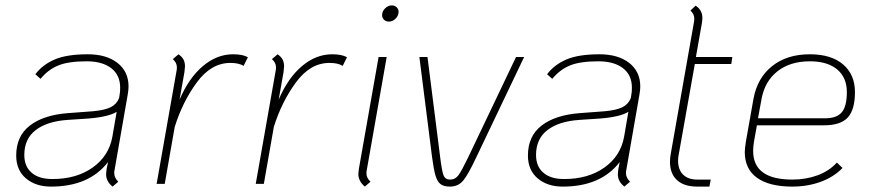

<svg xmlns="http://www.w3.org/2000/svg" viewBox="-20 -681 3222 711"><path d="M404 -50Q403 -47 403 -40Q403 -23 418 -8L397 10Q373 -9 373 -35Q373 -42 375 -56L380 -81Q310 10 169 10Q112 10 76 -20.5Q40 -51 40 -105Q40 -177 90.5 -216Q141 -255 231 -262L324 -269Q368 -273 390 -284Q412 -295 421 -318L423 -331Q425 -340 425 -356Q425 -403 392 -428.5Q359 -454 301 -454Q233 -454 195.5 -438.5Q158 -423 130 -389L111 -406Q137 -441 182 -460.5Q227 -480 305 -480Q374 -480 415 -448Q456 -416 456 -361Q456 -348 453 -331ZM412 -267Q382 -248 306 -242L231 -237Q155 -232 112.5 -199.5Q70 -167 70 -107Q70 -65 97 -41.5Q124 -18 174 -18Q263 -18 323 -60.5Q383 -103 396 -174Z M898 -469 882 -437Q865 -448 833 -448Q762 -448 709 -376Q656 -304 627 -211L590 0H560L634 -420Q635 -424 635 -432Q635 -449 620 -462L641 -480Q654 -471 659.5 -460.5Q665 -450 665 -435Q665 -430 663 -414L645 -312Q679 -392 731 -436Q783 -480 843 -480Q879 -480 898 -469Z M1265 -469 1249 -437Q1232 -448 1200 -448Q1129 -448 1076 -376Q1023 -304 994 -211L957 0H927L1001 -420Q1002 -424 1002 -432Q1002 -449 987 -462L1008 -480Q1021 -471 1026.5 -460.5Q1032 -450 1032 -435Q1032 -430 1030 -414L1012 -312Q1046 -392 1098 -436Q1150 -480 1210 -480Q1246 -480 1265 -469Z M1395 -625Q1395 -639 1406 -650Q1417 -661 1431 -661Q1442 -661 1449 -654Q1456 -647 1456 -637Q1456 -623 1445 -612Q1434 -601 1420 -601Q1409 -601 1402 -608Q1395 -615 1395 -625ZM1307 -37Q1307 -42 1309 -56L1382 -470H1412L1338 -50Q1337 -46 1337 -39Q1337 -22 1352 -8L1331 10Q1307 -10 1307 -37Z M1580 -99 1533 -470H1563L1610 -99Q1616 -50 1622 -33Q1628 -16 1647 -16Q1666 -16 1678 -32.5Q1690 -49 1714 -99L1891 -470H1921L1744 -99Q1714 -35 1695.5 -12.5Q1677 10 1646 10Q1623 10 1611 0.5Q1599 -9 1592.5 -31.5Q1586 -54 1580 -99Z M2299 -50Q2298 -47 2298 -40Q2298 -23 2313 -8L2292 10Q2268 -9 2268 -35Q2268 -42 2270 -56L2275 -81Q2205 10 2064 10Q2007 10 1971 -20.5Q1935 -51 1935 -105Q1935 -177 1985.5 -216Q2036 -255 2126 -262L2219 -269Q2263 -273 2285 -284Q2307 -295 2316 -318L2318 -331Q2320 -340 2320 -356Q2320 -403 2287 -428.5Q2254 -454 2196 -454Q2128 -454 2090.5 -438.5Q2053 -423 2025 -389L2006 -406Q2032 -441 2077 -460.5Q2122 -480 2200 -480Q2269 -480 2310 -448Q2351 -416 2351 -361Q2351 -348 2348 -331ZM2307 -267Q2277 -248 2201 -242L2126 -237Q2050 -232 2007.5 -199.5Q1965 -167 1965 -107Q1965 -65 1992 -41.5Q2019 -18 2069 -18Q2158 -18 2218 -60.5Q2278 -103 2291 -174Z M2494 -112Q2491 -99 2491 -86Q2491 -53 2509.5 -34.5Q2528 -16 2562 -16H2612L2607 10H2562Q2513 10 2487 -14Q2461 -38 2461 -82Q2461 -96 2464 -112L2550 -600Q2551 -605 2551 -613Q2551 -628 2537 -642L2556 -660Q2581 -644 2581 -614Q2581 -608 2579 -594L2557 -470H2692L2688 -444H2553Z M2772 -156Q2769 -138 2769 -122Q2769 -16 2914 -16Q2965 -16 3008 -32Q3051 -48 3079 -79L3100 -59Q3067 -25 3018.5 -7.5Q2970 10 2914 10Q2829 10 2783.5 -22.5Q2738 -55 2738 -118Q2738 -130 2742 -156L2770 -314Q2784 -392 2839 -436Q2894 -480 2979 -480Q3058 -480 3102 -442.5Q3146 -405 3146 -340Q3146 -275 3119.5 -246Q3093 -217 3032 -217H2783ZM2800 -314 2787 -243H3036Q3079 -243 3097.5 -265.5Q3116 -288 3116 -340Q3116 -394 3080 -424Q3044 -454 2979 -454Q2906 -454 2859 -417Q2812 -380 2800 -314Z"/></svg>

Font: KoHo ExtraLight
Style: Italic
Weight: 275
Italic angle: -10°
Version: Version 1.000; ttfautohint (v1.6)